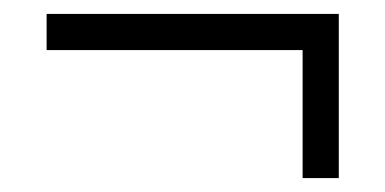

<svg xmlns="http://www.w3.org/2000/svg" viewBox="-20 -318 554 276"><path d="M415 -62V-246H47V-298H467V-62Z"/></svg>

Font: Spectral Medium
Style: Regular
Weight: 500
Designer: Jean-Baptiste Levee
Foundry: Production Type
Version: Version 2.001